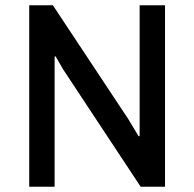

<svg xmlns="http://www.w3.org/2000/svg" viewBox="-20 -706 734 726"><path d="M90.5 0V-686H180L465 -255.8L504.2 -190.8L508 -191.5V-686H604V0H511.8L218.5 -444L190.2 -493L186.5 -492.2V0Z"/></svg>

Font: Chivo Medium
Style: Regular
Weight: 500
Designer: Hector Gatti
Foundry: Omnibus-Type
Version: Version 2.002